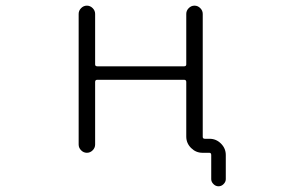

<svg xmlns="http://www.w3.org/2000/svg" viewBox="-20 -565 1040 683"><path d="M326.2 -281.2Q318.4 -281.2 318.4 -273.4V-50.8Q318.4 -39.1 309.6 -30.3Q300.8 -21.5 289.1 -21.5Q277.3 -21.5 268.6 -30.3Q259.8 -39.1 259.8 -50.8V-515.6Q259.8 -527.3 268.6 -536.1Q277.3 -544.9 289.1 -544.9Q300.8 -544.9 309.6 -536.1Q318.4 -527.3 318.4 -515.6V-335.9Q318.4 -329.1 326.2 -329.1H634.8Q642.6 -329.1 642.6 -335.9V-515.6Q642.6 -527.3 651.4 -536.1Q660.2 -544.9 671.9 -544.9Q683.6 -544.9 692.4 -536.1Q701.2 -527.3 701.2 -515.6V-78.1Q701.2 -71.3 709 -71.3H725.6Q749 -71.3 766.1 -54.2Q783.2 -37.1 783.2 -13.7V72.3Q783.2 82 775.4 89.8Q767.6 97.7 757.3 97.7Q747.1 97.7 739.3 89.8Q731.4 82 731.4 72.3V-13.7Q731.4 -21.5 724.6 -21.5H700.2Q676.8 -21.5 659.7 -38.6Q642.6 -55.7 642.6 -79.1V-273.4Q642.6 -281.2 634.8 -281.2Z"/></svg>

Font: Rounded-X Mgen+ 1mn light
Style: Regular
Weight: 200
Designer: [Source Han Sans]
Ryoko NISHIZUKA  (kana & ideographs); Paul D. Hunt (Latin, Greek & Cyrillic); Wenlong ZHANG  (bopomofo
Version: Version 1.059.20150602